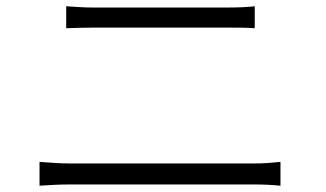

<svg xmlns="http://www.w3.org/2000/svg" viewBox="-20 -661 1040 612"><path d="M792 -641C765 -638 737 -637 702 -637H279C246 -637 222 -639 191 -641V-571C221 -572 245 -573 279 -573H707C737 -573 767 -573 792 -571V-641ZM874 -145C846 -142 821 -140 792 -140H201C165 -140 139 -143 106 -145V-69C138 -71 165 -73 201 -73H792C818 -73 845 -72 874 -69V-145Z"/></svg>

Font: Glow Sans SC Normal
Style: Regular
Weight: 400
Designer: Ryoko NISHIZUKA (kana, bopomofo & ideographs); Paul D. Hunt (Latin, Greek & Cyrillic); Sandoll Communications, Soo-young
Version: Version 0.93